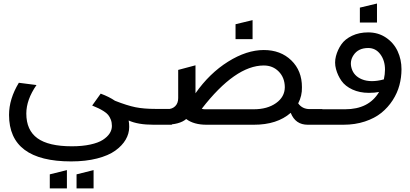

<svg xmlns="http://www.w3.org/2000/svg" viewBox="-20 -701 2306 1079"><path d="M85.9 -235.8 185.1 -223.1Q127.9 -140.6 127.9 -63Q127.9 30.8 190.4 75.9Q252.9 121.1 383.8 121.1Q442.4 121.1 487.3 111.3Q532.2 101.6 557.9 85Q583.5 68.4 596.2 48.6Q608.9 28.8 608.9 6.8Q608.9 -12.7 602.8 -28.6Q596.7 -44.4 587.9 -55.2Q579.1 -65.9 562.7 -76.2Q546.4 -86.4 533.4 -92.5Q520.5 -98.6 498 -107.9L545.9 -174.8Q594.2 -156.7 626 -134.8Q694.3 -107.9 741.2 -98.4Q788.1 -88.9 856 -88.9H945.8V0H842.8Q754.9 0 703.1 -23.9Q706.1 -6.8 706.1 12.2Q706.1 49.8 686.3 83.7Q666.5 117.7 627.9 145.5Q589.4 173.3 525.4 189.7Q461.4 206.1 379.9 206.1Q30.8 206.1 30.8 -55.2Q30.8 -145 85.9 -235.8ZM259.8 357.9V278.8L356 254.9V357.9ZM410.2 357.9V278.8L505.9 254.9V357.9Z M1078.6 -176.8Q1157.2 -289.1 1261.7 -354.5Q1366.2 -419.9 1462.4 -419.9Q1557.1 -419.9 1617.2 -361.6Q1677.2 -303.2 1676.8 -210.9Q1678.2 -162.6 1655.8 -120.1Q1678.7 -87.9 1720.7 -87.9H1791.5V0H1709.5Q1640.1 0 1613.8 -66.9Q1537.6 0 1406.7 0H1140.6Q1068.8 0 1026.4 -32.2Q989.7 0 904.8 0H882.8V-87.9H921.4Q948.2 -87.9 964.8 -104.5Q981.4 -121.1 981.4 -149.9V-308.1L1078.6 -334ZM1131.3 -86.9H1405.8Q1482.4 -86.9 1531.2 -121.6Q1580.1 -156.2 1580.6 -210.9Q1580.1 -264.6 1546.6 -298.8Q1513.2 -333 1462.4 -333Q1302.2 -333 1113.8 -89.8Q1122.6 -86.9 1131.3 -86.9ZM1303.7 -481V-564.9L1399.4 -587.9V-481Z M1741.2 0V-86.9H1919.4Q2052.7 -86.9 2110.4 -184.1Q2085.4 -179.2 2053.2 -179.2Q2001 -179.2 1960.4 -198Q1919.9 -216.8 1898.9 -246.8Q1877.9 -276.9 1868.2 -313Q1858.4 -349.1 1867.9 -385.3Q1877.4 -421.4 1898.2 -451.4Q1918.9 -481.4 1958.7 -500.2Q1998.5 -519 2049.3 -519Q2106 -519 2149.4 -489.5Q2192.9 -460 2214.6 -413.3Q2236.3 -366.7 2236.3 -312Q2236.3 -266.1 2224.6 -222.2Q2212.9 -178.2 2186.8 -137.7Q2160.6 -97.2 2123.3 -66.9Q2085.9 -36.6 2030.8 -18.3Q1975.6 0 1909.7 0ZM2049.3 -431.2Q1993.2 -431.2 1966.8 -391.1Q1943.8 -356.9 1956.1 -316.4Q1968.8 -273.9 2013.7 -255.4Q2038.6 -245.1 2070.3 -245.1Q2101.6 -245.1 2137.2 -254.9Q2143.6 -284.2 2143.6 -310.1Q2143.6 -360.8 2117.4 -396Q2091.3 -431.2 2049.3 -431.2ZM2002.4 -574.2V-658.2L2098.6 -681.2V-574.2Z"/></svg>

Font: LT Superior Med
Style: Regular
Weight: 500
Designer: Daniel Lyons
Foundry: LyonsType
Version: Version 1.000